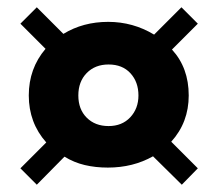

<svg xmlns="http://www.w3.org/2000/svg" viewBox="-20 -576 599 527"><path d="M81 -69 36 -114 107 -185Q59 -239 59 -314Q59 -388 105 -442L36 -511L81 -556L154 -483Q208 -516 277 -516Q345 -516 403 -481L478 -556L523 -511L452 -440Q498 -390 498 -314Q498 -240 450 -187L523 -114L479 -69L400 -147Q345 -116 276 -116Q242 -116 212.5 -123Q183 -130 157 -146ZM278 -230Q315 -230 337.5 -254Q360 -278 360 -314Q360 -351 338 -375Q316 -399 278 -399Q241 -399 218 -375.5Q195 -352 195 -314Q195 -276 218 -253Q241 -230 278 -230Z"/></svg>

Font: Paytone One
Style: Regular
Weight: 400
Designer: Vernon Adams
Foundry: Vernon Adams
Version: Version 1.002; ttfautohint (v1.8.4.7-5d5b);gftools[0.9.23]